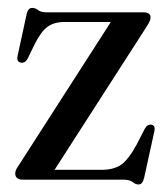

<svg xmlns="http://www.w3.org/2000/svg" viewBox="-20 -466 434 498"><path d="M361 -398 121.5 -25.5H243Q274.5 -25.5 293.8 -38.5Q313 -51.5 335 -92L355.5 -132Q362.5 -144.5 373 -142.5Q383.5 -140.5 380.5 -126L354 -5.5Q350 12.5 339.5 12.5Q331.5 12.5 324 6.2Q316.5 0 299.5 0H40Q19.5 0 19.5 -16Q19.5 -24.5 27.5 -35.5L267.5 -409H147.5Q120.5 -409 103.2 -396.5Q86 -384 69 -349.5L52 -314.5Q45 -301.5 34 -303.5Q22.5 -306 25.5 -320.5L49 -429Q52.5 -445.5 63.5 -445.5Q71.5 -445.5 78.8 -439.8Q86 -434 102 -434H352.5Q370.5 -434 370.5 -420.5Q370.5 -412.5 361 -398Z"/></svg>

Font: Fraunces 144pt S050
Style: Regular
Weight: 400
Version: Version 1.000; ttfautohint (v1.8.3)